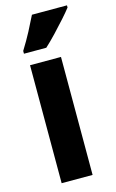

<svg xmlns="http://www.w3.org/2000/svg" viewBox="-119 -814 523 863"><g transform="rotate(-15 143.0 -383.0)"><path d="M200 0H56V-549H200ZM286 -756Q273 -739 249 -712Q225 -685 198 -656.5Q171 -628 147 -606H43V-619Q68 -659 87.5 -696Q107 -733 123 -766H286Z"/></g></svg>

Font: Noto Sans Telugu ExtraCondensed ExtraBold
Style: Regular
Weight: 800
Width: 2
Designer: Jelle Bosma - Monotype Design Team
Foundry: Monotype Imaging Inc.
Version: Version 2.005; ttfautohint (v1.8.4.7-5d5b)